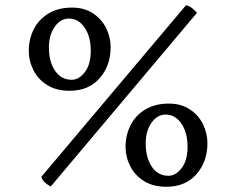

<svg xmlns="http://www.w3.org/2000/svg" viewBox="-20 -706 903 734"><path d="M138 -30 691 -686Q704 -683 713 -676Q722 -669 733 -657L174 7Q144 -9 138 -30ZM90 -512Q90 -556 109 -594Q128 -632 165.5 -654.5Q203 -677 256 -677Q302 -677 335.5 -655Q369 -633 386 -598Q403 -563 403 -526Q403 -455 361 -407Q319 -359 246 -359Q196 -359 161 -380.5Q126 -402 108 -437.5Q90 -473 90 -512ZM327 -512Q327 -566 303.5 -600.5Q280 -635 243 -635Q211 -635 189 -603.5Q167 -572 167 -525Q167 -470 190.5 -435.5Q214 -401 254 -401Q282 -401 304.5 -430.5Q327 -460 327 -512ZM460 -145Q460 -189 479 -227Q498 -265 535.5 -287.5Q573 -310 626 -310Q672 -310 705.5 -288Q739 -266 756 -231Q773 -196 773 -159Q773 -88 731 -40Q689 8 616 8Q566 8 531 -13.5Q496 -35 478 -70.5Q460 -106 460 -145ZM697 -145Q697 -199 673.5 -233.5Q650 -268 613 -268Q581 -268 559 -236.5Q537 -205 537 -158Q537 -103 560.5 -68.5Q584 -34 624 -34Q652 -34 674.5 -63.5Q697 -93 697 -145Z"/></svg>

Font: Vollkorn SC
Style: Regular
Weight: 400
Designer: Friedrich Althausen
Foundry: Friedrich Althausen
Version: Version 4.015